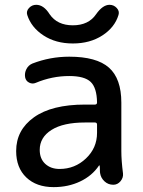

<svg xmlns="http://www.w3.org/2000/svg" viewBox="-20 -765 591 795"><path d="M377.9 -706.1Q405.3 -745.1 433.6 -745.1Q451.2 -745.1 463.4 -731.9Q475.6 -718.8 470.7 -703.1Q455.1 -651.4 403.8 -618.2Q352.5 -585 281.7 -585Q210.9 -585 160.2 -618.2Q109.4 -651.4 92.8 -703.1Q87.9 -718.8 100.1 -731.9Q112.3 -745.1 129.9 -745.1Q161.1 -745.1 185.5 -706.1Q216.8 -660.2 281.7 -660.2Q346.7 -660.2 377.9 -706.1ZM332 -257.8Q242.2 -257.8 193.4 -227.1Q144.5 -196.3 144.5 -144.5Q144.5 -107.4 167.5 -86.4Q190.4 -65.4 226.6 -65.4Q290 -65.4 335.9 -108.9Q381.8 -152.3 381.8 -214.8V-249Q381.8 -257.8 373 -257.8ZM202.1 9.8Q130.9 9.8 88.9 -30.3Q46.9 -70.3 46.9 -139.6Q46.9 -226.6 120.6 -279.3Q194.3 -332 332 -332H373Q381.8 -332 381.8 -340.8Q380.9 -401.4 355.5 -425.8Q330.1 -450.2 266.6 -450.2Q195.3 -450.2 127.9 -421.9Q114.3 -416 100.6 -422.9Q86.9 -429.7 84 -445.3Q81.1 -462.9 89.4 -479Q97.7 -495.1 114.3 -502Q187.5 -530.3 266.6 -530.3Q379.9 -530.3 431.2 -484.9Q482.4 -439.5 482.4 -339.8V-139.6Q482.4 -100.6 489.3 -46.9Q491.2 -29.3 479 -14.6Q466.8 0 449.2 0Q427.7 0 412.6 -14.2Q397.5 -28.3 394.5 -47.9Q393.6 -52.7 393.6 -63.5Q393.6 -74.2 392.6 -79.1Q392.6 -80.1 391.6 -80.1Q389.6 -80.1 389.6 -79.1Q361.3 -37.1 312 -13.7Q262.7 9.8 202.1 9.8Z"/></svg>

Font: Rounded Mgen+ 2p medium
Style: Regular
Weight: 500
Designer: [Source Han Sans]
Ryoko NISHIZUKA  (kana & ideographs); Paul D. Hunt (Latin, Greek & Cyrillic); Wenlong ZHANG  (bopomofo
Version: Version 1.059.20150602